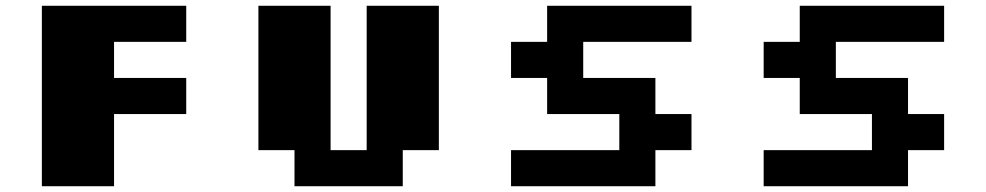

<svg xmlns="http://www.w3.org/2000/svg" viewBox="-20 -645 3415 665"><path d="M125 0V-625H625V-500H375V-375H625V-250H375V0Z M1000 0V-125H875V-625H1125V-125H1250V-625H1500V-125H1375V0Z M1750 0V-125H2125V-250H1875V-375H1750V-500H1875V-625H2375V-500H2000V-375H2250V-250H2375V-125H2250V0Z M2625 0V-125H3000V-250H2750V-375H2625V-500H2750V-625H3250V-500H2875V-375H3125V-250H3250V-125H3125V0Z"/></svg>

Font: Silkscreen
Style: Bold
Weight: 700
Designer: Jason Kottke
Foundry: Jason Kottke
Version: Version 1.001; ttfautohint (v1.8.4.7-5d5b)